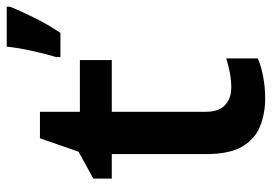

<svg xmlns="http://www.w3.org/2000/svg" viewBox="-139 -754 810 572"><g transform="rotate(-90 266.0 -468.0)"><path d="M291 -184Q314 -184 336.5 -188.5Q359 -193 378 -199V-105Q358 -96 326 -89.5Q294 -83 259 -83Q213 -83 175 -98.5Q137 -114 115 -152Q93 -190 93 -258V-540H20V-595L100 -639L140 -754H219V-635H373V-540H219V-259Q219 -221 239 -202.5Q259 -184 291 -184ZM532 -843Q520 -813 499.5 -771.5Q479 -730 454 -693H382V-706Q391 -735 400.5 -778Q410 -821 413 -853H532Z"/></g></svg>

Font: Noto Sans Telugu UI SemiBold
Style: Regular
Weight: 600
Designer: Jelle Bosma - Monotype Design Team
Foundry: Monotype Imaging Inc.
Version: Version 2.005; ttfautohint (v1.8.4.7-5d5b)